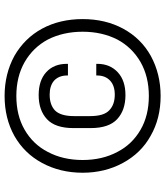

<svg xmlns="http://www.w3.org/2000/svg" viewBox="40 -770 740 861"><g transform="rotate(-90 410.5 -340.0)"><path d="M231 -35.2Q153.8 -78.1 109.9 -159.2Q65.9 -240.2 65.9 -339.8Q65.9 -440.9 109.9 -522Q152.3 -601.1 231 -646Q310.1 -689.9 410.2 -689.9Q508.8 -689.9 589.8 -646Q669.4 -600.1 711.9 -522Q754.9 -442.4 754.9 -339.8Q754.9 -237.8 711.9 -158.2Q668.5 -78.1 589.8 -34.2Q508.8 9.8 410.2 9.8Q309.1 9.8 231 -35.2ZM562 -80.1Q627.9 -118.2 663.1 -184.1Q698.2 -252.9 698.2 -339.8Q698.2 -427.2 663.1 -496.1Q627.9 -562 562 -600.1Q496.6 -637.2 410.2 -637.2Q322.8 -637.2 258.8 -600.1Q192.9 -562 159.2 -496.1Q123 -428.2 123 -339.8Q123 -252 159.2 -184.1Q192.9 -118.2 258.8 -80.1Q322.8 -43 410.2 -43Q496.6 -43 562 -80.1ZM266.1 -304.2V-380.9Q266.1 -462.9 306.2 -500Q346.2 -537.1 414.1 -537.1Q480 -537.1 517.1 -502.9Q554.2 -468.8 554.2 -411.1V-405.8H502V-409.2Q502 -446.3 479 -467.8Q456.1 -487.8 416 -487.8Q370.6 -487.8 345.2 -463.9Q319.8 -438.5 319.8 -377.9V-307.1Q319.8 -245.1 345.2 -221.2Q370.6 -195.8 416 -195.8Q456.5 -195.8 479 -216.8Q502 -238.3 502 -274.9V-278.8H554.2V-273.9Q554.2 -217.3 516.1 -182.1Q479 -147.9 414.1 -147.9Q346.2 -147.9 306.2 -185.1Q266.1 -222.2 266.1 -304.2Z"/></g></svg>

Font: D-DIN-PRO
Style: Regular
Weight: 400
Designer: Charles Nix
Foundry: Datto Inc.
Version: Version 1.000;hotconv 1.0.109;makeotfexe 2.5.65596